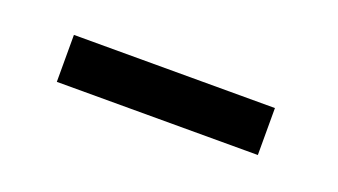

<svg xmlns="http://www.w3.org/2000/svg" viewBox="-25 -702 386 219"><g transform="rotate(20 167.5 -592.5)"><path d="M42 -564V-621H286V-564Z"/></g></svg>

Font: Zilla Slab Regular
Style: Regular
Weight: 400
Designer: Typotheque.com
Foundry: Typotheque type foundry
Version: Version 1.0; 2017